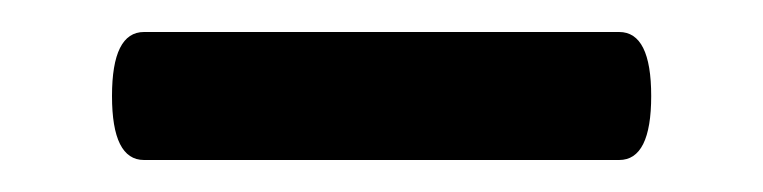

<svg xmlns="http://www.w3.org/2000/svg" viewBox="-20 -315 477 120"><path d="M70 -215Q50 -215 50 -255Q50 -295 70 -295H367Q387 -295 387 -255Q387 -215 367 -215Z"/></svg>

Font: Marmelad
Style: Regular
Weight: 400
Designer: Manvel Shmavonyan
Foundry: Cyreal
Version: Version 1.001;PS 001.001;hotconv 1.0.88;makeotf.lib2.5.64775